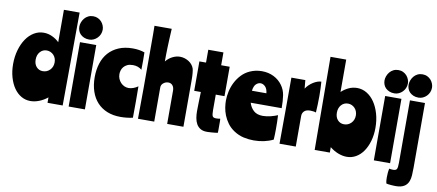

<svg xmlns="http://www.w3.org/2000/svg" viewBox="-85 -1179 3890 1710"><g transform="rotate(10 1860.5 -324.5)"><path d="M509 0H372V-49Q336 -20 296 -4.5Q256 11 218 11Q173 11 135 -11Q97 -33 69.5 -72.5Q42 -112 26 -167Q10 -222 10 -287Q10 -355 27 -414Q44 -473 73.5 -516.5Q103 -560 143.5 -584.5Q184 -609 231 -609Q272 -609 309 -591.5Q346 -574 372 -548V-841H514ZM201 -361Q201 -320 223.5 -295Q246 -270 281 -270Q319 -270 345.5 -297Q372 -324 372 -366Q372 -385 365.5 -402Q359 -419 347 -431.5Q335 -444 319 -451Q303 -458 285 -458Q249 -458 225 -431Q201 -404 201 -361Z M563 -582H710V0H563ZM640 -830Q664 -830 683.5 -820.5Q703 -811 716 -796Q729 -781 736 -762.5Q743 -744 743 -727Q743 -704 734.5 -684.5Q726 -665 711.5 -650.5Q697 -636 678.5 -627.5Q660 -619 639 -619Q613 -619 593 -627.5Q573 -636 559.5 -649.5Q546 -663 539.5 -681Q533 -699 533 -718Q533 -737 540.5 -757Q548 -777 561.5 -793.5Q575 -810 595 -820Q615 -830 640 -830Z M1037 -609Q1096 -609 1144 -592Q1144 -575 1144.5 -555.5Q1145 -536 1145 -516Q1145 -495 1144.5 -474Q1144 -453 1144 -435Q1111 -463 1063 -463Q1033 -463 1013 -453.5Q993 -444 980.5 -429Q968 -414 963 -396.5Q958 -379 958 -363Q958 -341 966 -321.5Q974 -302 988 -287Q1002 -272 1020.5 -263.5Q1039 -255 1060 -255Q1080 -255 1102 -263Q1124 -271 1144 -285Q1144 -252 1144.5 -216.5Q1145 -181 1145 -145Q1145 -110 1144.5 -73.5Q1144 -37 1144 -1Q1088 11 1033 11Q965 11 912 -10.5Q859 -32 822 -72Q785 -112 765.5 -169.5Q746 -227 746 -298Q746 -365 764 -422.5Q782 -480 818.5 -521Q855 -562 909.5 -585.5Q964 -609 1037 -609Z M1347 -841Q1344 -785 1342 -743.5Q1340 -702 1339 -667.5Q1338 -633 1337.5 -603.5Q1337 -574 1337 -544Q1361 -574 1395 -591.5Q1429 -609 1464 -609Q1486 -609 1506.5 -602.5Q1527 -596 1544 -585Q1561 -574 1573.5 -558.5Q1586 -543 1592 -525Q1596 -511 1598.5 -484.5Q1601 -458 1601 -427V0H1454V-300Q1454 -330 1439.5 -347.5Q1425 -365 1401 -365Q1376 -365 1356.5 -349Q1337 -333 1337 -310V0H1190Q1192 -133 1192 -284.5Q1192 -436 1192 -610Q1192 -664 1192 -700.5Q1192 -737 1192 -762Q1192 -787 1191.5 -805Q1191 -823 1191 -841Z M1700 -714H1837V-598H1914V-332H1835V-192Q1835 -151 1842 -137.5Q1849 -124 1874 -124Q1881 -124 1893 -125Q1905 -126 1911 -128Q1913 -121 1913 -99.5Q1913 -78 1913 -56Q1913 -37 1913 -21.5Q1913 -6 1912 0Q1900 2 1885.5 3.5Q1871 5 1857.5 6Q1844 7 1832.5 7.5Q1821 8 1814 8Q1778 8 1755 -6Q1732 -20 1719 -43.5Q1706 -67 1701 -96.5Q1696 -126 1696 -157Q1696 -169 1696.5 -192.5Q1697 -216 1697.5 -242Q1698 -268 1699 -292.5Q1700 -317 1700 -332H1640V-598H1700Z M2154 -315Q2167 -272 2197 -245Q2227 -218 2280 -218Q2296 -218 2314.5 -220.5Q2333 -223 2351 -227.5Q2369 -232 2385 -237.5Q2401 -243 2413 -248Q2415 -219 2415.5 -186.5Q2416 -154 2416 -122Q2416 -69 2413 -27Q2335 11 2238 11Q2193 11 2147 1Q2101 -9 2058 -37Q2020 -62 1995.5 -95.5Q1971 -129 1957 -164.5Q1943 -200 1938 -234Q1933 -268 1933 -295Q1933 -335 1942.5 -378.5Q1952 -422 1972 -461.5Q1992 -501 2023 -534Q2054 -567 2096 -586Q2147 -609 2204 -609Q2264 -609 2312 -585Q2360 -561 2390 -519Q2419 -479 2426.5 -430Q2434 -381 2434 -315ZM2211 -501Q2190 -501 2171 -483.5Q2152 -466 2146 -422H2277Q2273 -462 2253.5 -481.5Q2234 -501 2211 -501Z M2598 -598 2605 -522Q2617 -541 2634 -557Q2651 -573 2669.5 -584.5Q2688 -596 2706.5 -602.5Q2725 -609 2741 -609Q2743 -583 2744.5 -549.5Q2746 -516 2746 -481Q2746 -441 2744.5 -402Q2743 -363 2741 -330Q2732 -334 2716 -336Q2700 -338 2689 -338Q2652 -338 2634.5 -320.5Q2617 -303 2617 -277V0H2470Q2471 -162 2471.5 -307.5Q2472 -453 2472 -598Z M2783 -841H2925V-548Q2952 -574 2988.5 -591.5Q3025 -609 3066 -609Q3113 -609 3153.5 -584.5Q3194 -560 3223.5 -516.5Q3253 -473 3270 -414Q3287 -355 3287 -287Q3287 -222 3271 -167Q3255 -112 3227.5 -72.5Q3200 -33 3162 -11Q3124 11 3079 11Q3041 11 3001 -4.5Q2961 -20 2925 -49V0H2788ZM2925 -361Q2925 -320 2947.5 -295Q2970 -270 3005 -270Q3043 -270 3069.5 -297Q3096 -324 3096 -366Q3096 -385 3089.5 -402Q3083 -419 3071 -431.5Q3059 -444 3043.5 -451Q3028 -458 3010 -458Q2973 -458 2949 -431Q2925 -404 2925 -361Z M3323 -582H3470V0H3323ZM3400 -830Q3424 -830 3443.5 -820.5Q3463 -811 3476 -796Q3489 -781 3496 -762.5Q3503 -744 3503 -727Q3503 -704 3494.5 -684.5Q3486 -665 3471.5 -650.5Q3457 -636 3438.5 -627.5Q3420 -619 3399 -619Q3373 -619 3353 -627.5Q3333 -636 3319.5 -649.5Q3306 -663 3299.5 -681Q3293 -699 3293 -718Q3293 -737 3300.5 -757Q3308 -777 3321.5 -793.5Q3335 -810 3355 -820Q3375 -830 3400 -830Z M3683 3Q3683 41 3681 71.5Q3679 102 3670 126Q3645 192 3556 192Q3548 192 3536 191.5Q3524 191 3511.5 190Q3499 189 3487.5 187.5Q3476 186 3469 184Q3465 170 3464 155Q3463 140 3463 128Q3463 107 3465 86Q3467 65 3471 49Q3477 51 3488.5 52Q3500 53 3507 53Q3532 53 3539.5 39.5Q3547 26 3547 -15V-582H3683ZM3618 -830Q3642 -830 3661.5 -820.5Q3681 -811 3694 -796Q3707 -781 3714 -762.5Q3721 -744 3721 -727Q3721 -704 3712.5 -684.5Q3704 -665 3689.5 -650.5Q3675 -636 3656.5 -627.5Q3638 -619 3617 -619Q3591 -619 3571 -627.5Q3551 -636 3537.5 -649.5Q3524 -663 3517.5 -681Q3511 -699 3511 -718Q3511 -737 3518.5 -757Q3526 -777 3539.5 -793.5Q3553 -810 3573 -820Q3593 -830 3618 -830Z"/></g></svg>

Font: Ranchers
Style: Regular
Weight: 400
Designer: Pablo Impallari, Brenda Gallo
Foundry: Pablo Impallari, Brenda Gallo
Version: Version 1.000; ttfautohint (v0.8) -G 200 -r 50